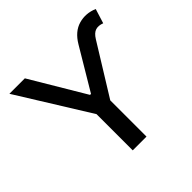

<svg xmlns="http://www.w3.org/2000/svg" viewBox="-181 -917 1098 1098"><g transform="rotate(-45 368.5 -368.0)"><path d="M26.9 -727.5H151.9L348.6 -397H356.4L506.3 -648.4Q544.9 -713.4 602.5 -729.7Q660.2 -746.1 718.8 -721.2L691.4 -633.3Q662.1 -644.5 639.4 -637.5Q616.7 -630.4 597.2 -598.6L408.2 -293V0H296.9V-293Z"/></g></svg>

Font: Inter Medium
Style: Regular
Weight: 500
Designer: Rasmus Andersson
Foundry: rsms
Version: Version 4.001;git-9221beed3